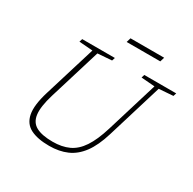

<svg xmlns="http://www.w3.org/2000/svg" viewBox="-188 -1061 1267 1263"><g transform="rotate(30 446.0 -430.0)"><path d="M192.5 -285Q162.5 -186 169.8 -129.2Q177 -72.5 221.5 -48.8Q266 -25 346.5 -25Q417 -25 468.5 -48.8Q520 -72.5 558.2 -129.8Q596.5 -187 627 -287L745.5 -675.5L643 -683.5L650 -707H892.5L885 -683.5L777.5 -675.5L650 -257Q620 -158 576.5 -99.5Q533 -41 474.5 -15.5Q416 10 340.5 10Q252 10 198.5 -17.2Q145 -44.5 132.5 -108.8Q120 -173 154 -284L274 -675.5L171 -683.5L178.5 -707H426.5L419 -683.5L312 -675.5ZM441 -837 451 -870.5H706.5L696.5 -837Z"/></g></svg>

Font: Newsreader Caption ExtraLight
Style: Italic
Weight: 275
Italic angle: -17°
Designer: Hugues Gentile
Foundry: Production Type
Version: Version 1.001